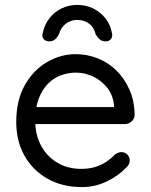

<svg xmlns="http://www.w3.org/2000/svg" viewBox="-20 -750 613 780"><path d="M313 10Q233 10 173 -24Q113 -58 79.5 -117.5Q46 -177 46 -255Q46 -342 80.5 -403.5Q115 -465 170.5 -497.5Q226 -530 288 -530Q334 -530 377 -513Q420 -496 453 -463.5Q486 -431 506 -385.5Q526 -340 527 -284Q527 -268 515 -257Q503 -246 487 -246H92L74 -315H459L443 -301V-323Q439 -364 415.5 -393.5Q392 -423 358.5 -439Q325 -455 288 -455Q258 -455 228.5 -444.5Q199 -434 175.5 -410.5Q152 -387 137.5 -350Q123 -313 123 -261Q123 -203 146.5 -159Q170 -115 212 -89.5Q254 -64 310 -64Q345 -64 371 -73Q397 -82 416 -95.5Q435 -109 448 -123Q461 -132 473 -132Q488 -132 497.5 -122Q507 -112 507 -98Q507 -81 491 -68Q463 -37 415 -13.5Q367 10 313 10ZM294 -730Q330 -730 359 -715.5Q388 -701 408 -676Q428 -651 434 -619Q439 -603 431.5 -592.5Q424 -582 410 -582Q394 -582 385.5 -589.5Q377 -597 369 -610Q362 -639 342 -654Q322 -669 294 -669Q267 -669 247 -653.5Q227 -638 219 -610Q212 -597 203 -589.5Q194 -582 179 -582Q165 -582 157 -592Q149 -602 154 -618Q161 -650 180.5 -675.5Q200 -701 229.5 -715.5Q259 -730 294 -730Z"/></svg>

Font: Quicksand Light Medium
Style: Regular
Weight: 500
Version: Version 3.006